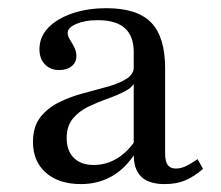

<svg xmlns="http://www.w3.org/2000/svg" viewBox="-20 -447 549 478"><path d="M312.9 -206.5V-317.7Q312.9 -357.3 290.7 -377Q268.5 -396.8 223.4 -396.8Q191.9 -396.8 170.2 -387.5Q148.4 -378.2 148.4 -365.3Q148.4 -357.3 154 -348.4Q159.7 -339.5 164.9 -329.4Q170.2 -319.4 170.2 -307.3Q170.2 -291.9 158.5 -282.3Q146.8 -272.6 127.4 -272.6Q105.6 -272.6 91.9 -286.7Q78.2 -300.8 78.2 -324.2Q78.2 -354.8 99.6 -377.4Q121 -400 158.9 -413.3Q196.8 -426.6 245.2 -426.6Q321.8 -426.6 356.5 -390.7Q391.1 -354.8 391.1 -276.6V-206.5ZM181.5 11.3Q126.6 11.3 94.4 -16.9Q62.1 -45.2 62.1 -93.5Q62.1 -131.5 80.2 -154.8Q98.4 -178.2 127 -192.3Q155.6 -206.5 187.9 -214.9Q220.2 -223.4 248.8 -231.5Q277.4 -239.5 295.6 -251.2Q313.7 -262.9 313.7 -283.1L316.9 -245.2Q310.5 -229.8 291.1 -219.8Q271.8 -209.7 247.6 -201.2Q223.4 -192.7 200 -181.5Q176.6 -170.2 161.3 -151.6Q146 -133.1 146 -103.2Q146 -71.8 163.7 -54Q181.5 -36.3 213.7 -36.3Q244.4 -36.3 271.8 -52.8Q299.2 -69.4 320.2 -102.4L319.4 -70.2Q294.4 -29 259.7 -8.9Q225 11.3 181.5 11.3ZM391.1 -64.5Q391.1 -45.2 397.6 -36.3Q404 -27.4 417.7 -27.4Q431.5 -27.4 444.8 -34.3Q458.1 -41.1 471.8 -50.8L485.5 -26.6Q464.5 -8.1 442.3 1.6Q420.2 11.3 390.3 11.3Q350.8 11.3 331.9 -6.9Q312.9 -25 312.9 -62.1V-206.5H391.1Z"/></svg>

Font: Playfair 5pt SemiExpanded Light
Style: Regular
Weight: 400
Version: Version 2.203